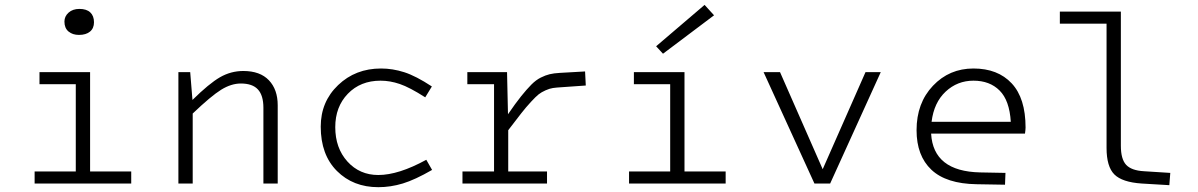

<svg xmlns="http://www.w3.org/2000/svg" viewBox="-20 -758 4950 793"><path d="M306.2 -613.8Q279.8 -613.8 262.9 -627.9Q246.1 -642.1 246.1 -668.9Q246.1 -690.4 263.2 -705.8Q280.3 -721.2 308.1 -721.2Q337.4 -721.2 352.8 -706.8Q368.2 -692.4 368.2 -666Q368.2 -641.1 351.6 -627.4Q335 -613.8 306.2 -613.8ZM123 -49.8H293V-410.2H143.1V-460H352.1V-49.8H522V0H123Z M765.6 -460 774.9 -345.2Q843.8 -413.1 888.7 -439Q933.6 -464.8 984.9 -464.8Q1054.2 -464.8 1090.6 -426.5Q1127 -388.2 1127 -323.2V0H1067.9V-313Q1067.9 -363.8 1045.4 -388.4Q1022.9 -413.1 974.6 -413.1Q935.1 -413.1 893.6 -387.5Q852.1 -361.8 775.9 -289.1V0H716.8V-460Z M1551.8 -424.8Q1468.8 -424.8 1416.7 -370.8Q1364.7 -316.9 1364.7 -232.9Q1364.7 -146.5 1415 -90.8Q1465.3 -35.2 1542.5 -35.2Q1626 -35.2 1740.7 -98.1L1764.6 -56.2Q1694.3 -15.6 1643.8 -0.2Q1593.3 15.1 1542.5 15.1Q1438.5 15.1 1371.6 -51.8Q1304.7 -118.7 1304.7 -234.9Q1304.7 -337.9 1376.5 -406.5Q1448.2 -475.1 1553.7 -475.1Q1601.6 -475.1 1649.7 -459.7Q1697.8 -444.3 1763.7 -400.9L1736.3 -356Q1671.4 -397.5 1631.1 -411.1Q1590.8 -424.8 1551.8 -424.8Z M1890.1 -49.8H2020.5V-410.2H1910.2V-460H2074.2L2078.1 -286.1Q2108.9 -331.1 2132.3 -360.4Q2155.8 -389.6 2174.8 -408.7Q2193.8 -427.7 2213.4 -437.5Q2232.9 -447.3 2250 -451.4Q2267.1 -455.6 2292.5 -457L2396.5 -462.9L2399.4 -404.8L2301.3 -397.9Q2277.3 -396.5 2263.9 -394.5Q2250.5 -392.6 2233.4 -385Q2216.3 -377.4 2204.8 -368.4Q2193.4 -359.4 2172.9 -337.2Q2152.3 -314.9 2132.8 -290Q2113.3 -265.1 2079.1 -220.2V-49.8H2239.3V0H1890.1Z M2689.9 -566.9 2890.1 -737.8 2929.2 -694.8 2718.3 -536.1ZM2578.1 -49.8H2748V-410.2H2598.1V-460H2807.1V-49.8H2977.1V0H2578.1Z M3133.8 -460H3201.7L3377.9 -59.1L3554.7 -460H3617.7L3408.7 0H3343.8Z M4027.8 -45.9 4132.8 -43.9 4130.9 4.9 4013.7 2.9Q3888.2 1 3826.9 -56.9Q3765.6 -114.7 3765.6 -220.2Q3765.6 -332.5 3833.3 -403.8Q3900.9 -475.1 4000.5 -475.1Q4101.1 -475.1 4158.4 -413.8Q4215.8 -352.5 4215.8 -231Q4215.8 -223.1 4213.4 -206.1H3825.7Q3834.5 -50.3 4027.8 -45.9ZM4000.5 -424.8Q3934.1 -424.8 3885.7 -379.6Q3837.4 -334.5 3827.6 -254.9H4154.8Q4149.4 -343.3 4108.6 -384Q4067.9 -424.8 4000.5 -424.8Z M4550.3 -147V-660.2H4357.4V-710H4609.4V-155.8Q4609.4 -100.6 4631.3 -77.1Q4653.3 -53.7 4704.6 -50.8L4813.5 -43.9L4809.6 6.8L4695.3 0Q4614.7 -5.4 4582.5 -37.6Q4550.3 -69.8 4550.3 -147Z"/></svg>

Font: IntelOne Mono Light
Style: Regular
Weight: 300
Designer: Fred Shallcrass
Foundry: Frere-Jones Type LLC
Version: Version 1.200;hotconv 1.1.0;makeotfexe 2.6.0;FJTRelease1.2